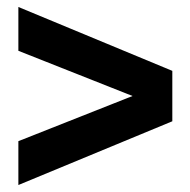

<svg xmlns="http://www.w3.org/2000/svg" viewBox="-20 -610 551 556"><path d="M33.2 -74.2V-201.2L363.8 -332L33.2 -462.9V-589.8L479 -404.8V-258.8Z"/></svg>

Font: Argentum Sans
Style: Bold
Weight: 700
Designer: Julieta Ulanovsky (Modified by Cristiano Sobral)
Foundry: Julieta Ulanovsky
Version: Version 1.000; ttfautohint (v1.5.65-e2d9)